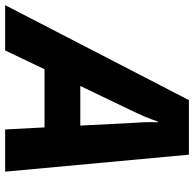

<svg xmlns="http://www.w3.org/2000/svg" viewBox="-83 -730 754 746"><g transform="rotate(90 294.0 -357.0)"><path d="M-59 0 310 -714H522L588 0H424L416 -153H190L117 0ZM255 -292H409L399 -486Q397 -512 396 -539Q395 -566 396 -593H393Q385 -568 374.5 -543.5Q364 -519 351 -492Z"/></g></svg>

Font: Noto Sans ExtraBold
Style: Italic
Weight: 800
Italic angle: -12°
Designer: Monotype Design Team
Foundry: Monotype Imaging Inc.
Version: Version 2.013; ttfautohint (v1.8.4.7-5d5b)